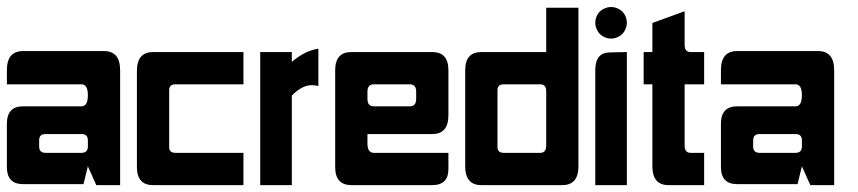

<svg xmlns="http://www.w3.org/2000/svg" viewBox="-20 -538 2493 558"><path d="M329.1 0H259.8L235.4 -54.7L222.7 -2.9H46.9Q0 -2.9 0 -52.7V-178.2Q0 -229 46.9 -229H216.8Q235.4 -229 235.4 -261.2Q235.4 -293 216.8 -293H0V-334Q0 -389.6 46.9 -389.6H282.2Q329.1 -389.6 329.1 -334ZM112.3 -93.8H216.8Q235.4 -93.8 235.4 -112.3V-130.4Q235.4 -148.4 216.8 -148.4H112.3Q93.8 -148.4 93.8 -130.4V-112.3Q93.8 -93.8 112.3 -93.8Z M687.5 -293H490.2Q471.7 -293 471.7 -276.4V-110.4Q471.7 -93.8 490.2 -93.8H687.5V0H424.8Q377.9 0 377.9 -52.7V-332Q377.9 -386.7 424.8 -386.7H687.5Z M828.1 -260.3V0H736.3V-386.7H828.1V-357.9Q864.7 -390.1 905.3 -396.5V-288.1Q895 -290.5 885.7 -290.5Q857.9 -290.5 828.1 -260.3Z M954.1 -334Q954.1 -386.7 1001 -386.7H1236.3Q1283.2 -386.7 1283.2 -334V-203.1Q1283.2 -148.4 1236.3 -148.4H1047.9V-121.1Q1047.9 -93.8 1066.4 -93.8H1283.2V-46.9Q1283.2 0 1236.3 0H1001Q954.1 0 954.1 -52.7ZM1170.9 -293H1066.4Q1047.9 -293 1047.9 -271.5V-250.5Q1047.9 -229 1066.4 -229H1170.9Q1189.5 -229 1189.5 -250.5V-271.5Q1189.5 -293 1170.9 -293Z M1567.4 -114.7V-272.9Q1567.4 -293 1549.8 -293H1444.3Q1425.8 -293 1425.8 -276.4V-110.4Q1425.8 -93.8 1444.3 -93.8H1549.8Q1567.4 -93.8 1567.4 -114.7ZM1567.4 -515.6H1661.1V-54.7Q1661.1 0 1614.3 0H1378.9Q1332 0 1332 -54.7V-334Q1332 -386.7 1378.9 -386.7H1567.4Z M1710 0V-334Q1710 -385.7 1752.9 -385.7L1801.8 -386.7V0ZM1755.9 -517.6Q1767.6 -517.6 1778.6 -511.7Q1789.6 -505.9 1795.7 -494.9Q1801.8 -483.9 1801.8 -471.7Q1801.8 -460 1795.7 -449Q1789.6 -438 1778.6 -431.9Q1767.6 -425.8 1755.9 -425.8Q1744.1 -425.8 1733.2 -431.9Q1722.2 -438 1716.1 -449Q1710 -460 1710 -471.7Q1710 -483.9 1716.1 -494.9Q1722.2 -505.9 1733.4 -511.7Q1744.6 -517.6 1755.9 -517.6Z M1876 -293H1850.6V-386.7H1876V-471.2L1969.7 -505.4V-407.7Q1969.7 -386.7 1987.3 -386.7H2026.4V-293H1969.7V-114.7Q1969.7 -93.8 1987.3 -93.8H2026.4V0H1922.9Q1876 0 1876 -54.7Z M2404.3 0H2335L2310.5 -54.7L2297.9 -2.9H2122.1Q2075.2 -2.9 2075.2 -52.7V-178.2Q2075.2 -229 2122.1 -229H2292Q2310.5 -229 2310.5 -261.2Q2310.5 -293 2292 -293H2075.2V-334Q2075.2 -389.6 2122.1 -389.6H2357.4Q2404.3 -389.6 2404.3 -334ZM2187.5 -93.8H2292Q2310.5 -93.8 2310.5 -112.3V-130.4Q2310.5 -148.4 2292 -148.4H2187.5Q2168.9 -148.4 2168.9 -130.4V-112.3Q2168.9 -93.8 2187.5 -93.8Z"/></svg>

Font: Aswaq
Style: Regular
Weight: 400
Designer: Husham Jawad
Version: Version 1.000;November 3, 2021;FontCreator 14.0.0.2814 32-bi